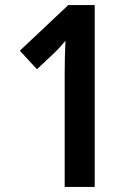

<svg xmlns="http://www.w3.org/2000/svg" viewBox="-20 -734 531 754"><path d="M352 0V-714H248L58 -535L125 -462L192 -525C212 -544 225 -559 237 -574C235 -531 234 -485 234 -442V0Z"/></svg>

Font: Noto Sans Khmer Condensed SemiBold
Style: Regular
Weight: 600
Width: 3
Designer: Danh Hong and the Monotype Design Team
Foundry: Monotype Imaging Inc.
Version: Version 2.004